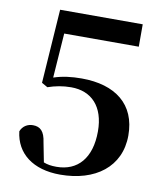

<svg xmlns="http://www.w3.org/2000/svg" viewBox="-84 -810 763 895"><g transform="rotate(10 297.0 -362.5)"><path d="M261 16C427 16 543 -70 543 -219C543 -366 443 -443 283 -443C236 -443 193 -438 151 -424L166 -635H519V-741H128L104 -391L132 -375C167 -387 202 -394 242 -394C338 -394 400 -331 400 -213C400 -86 338 -17 238 -17C213 -17 195 -20 177 -27L159 -119C152 -170 132 -189 97 -189C72 -189 49 -176 39 -150C51 -47 132 16 261 16Z"/></g></svg>

Font: GenRyuMin2 TW B
Style: Regular
Weight: 700
Version: Version 2.100;PS 2.1;hotconv 16.6.51;makeotf.lib2.5.65220 DE